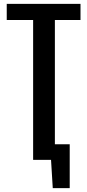

<svg xmlns="http://www.w3.org/2000/svg" viewBox="-20 -830 453 997"><path d="M152 0V-726H15V-810H398V-726H265V-81H342V147H254L245 0Z"/></svg>

Font: Oswald
Style: Regular
Weight: 400
Designer: Vernon Adams
Foundry: Vernon Adams
Version: Version 4.103; ttfautohint (v1.8.3)